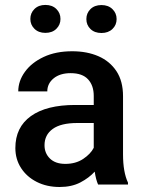

<svg xmlns="http://www.w3.org/2000/svg" viewBox="-20 -745 579 775"><path d="M376 0Q367.2 -19.5 362.3 -52.2Q339.4 -26.9 304.2 -8.5Q269 9.8 220.7 9.8Q168.9 9.8 128.4 -10.7Q87.9 -31.2 64.9 -66.9Q42 -102.5 42 -147.5Q42 -231.4 104.7 -276.4Q167.5 -321.3 283.2 -321.3H358.4V-357.9Q358.4 -399.9 335.4 -424.8Q312.5 -449.7 265.1 -449.7Q222.2 -449.7 196.5 -428.7Q170.9 -407.7 170.9 -376H53.7Q53.7 -418 80.6 -455.1Q107.4 -492.2 156.2 -515.1Q205.1 -538.1 271.5 -538.1Q331.1 -538.1 377.2 -518.1Q423.3 -498 450 -457.8Q476.6 -417.5 476.6 -356.9V-122.1Q476.6 -50.3 496.6 -7.8V0ZM243.7 -83.5Q285.6 -83.5 315.7 -103.5Q345.7 -123.5 358.4 -148.4V-248.5H292Q226.1 -248.5 192.9 -224.6Q159.7 -200.7 159.7 -158.7Q159.7 -126.5 181.6 -105Q203.6 -83.5 243.7 -83.5ZM102.5 -668.5Q102.5 -692.4 119.1 -708.7Q135.7 -725.1 163.1 -725.1Q190.9 -725.1 207.5 -708.7Q224.1 -692.4 224.1 -668.5Q224.1 -645 207.5 -628.7Q190.9 -612.3 163.1 -612.3Q135.7 -612.3 119.1 -628.7Q102.5 -645 102.5 -668.5ZM328.6 -668Q328.6 -691.9 345.2 -708.3Q361.8 -724.6 389.6 -724.6Q417 -724.6 433.8 -708.3Q450.7 -691.9 450.7 -668Q450.7 -644 433.8 -627.9Q417 -611.8 389.6 -611.8Q361.8 -611.8 345.2 -627.9Q328.6 -644 328.6 -668Z"/></svg>

Font: Vazirmatn RD UI Medium
Style: Regular
Weight: 500
Designer: Saber Rastikerdar
Foundry: Saber Rastikerdar
Version: Version 33.003